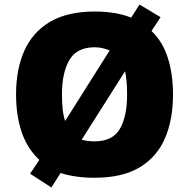

<svg xmlns="http://www.w3.org/2000/svg" viewBox="-20 -776 837 849"><path d="M745 -358Q745 -247 709.5 -164.5Q674 -82 597.5 -36Q521 10 398 10Q313 10 248 -11L207 53L113 -8L154 -69Q101 -118 76 -191.5Q51 -265 51 -359Q51 -470 88 -552.5Q125 -635 202 -680Q279 -725 399 -725Q494 -725 560 -698L597 -756L690 -700L650 -639Q700 -591 722.5 -519Q745 -447 745 -358ZM254 -358Q254 -324 257 -294.5Q260 -265 268 -241L465 -553Q451 -559 434 -563Q417 -567 399 -567Q320 -567 287 -511Q254 -455 254 -358ZM542 -358Q542 -419 533 -461L341 -158Q353 -155 367.5 -153Q382 -151 398 -151Q478 -151 510 -206Q542 -261 542 -358Z"/></svg>

Font: Noto Sans Arabic Blk
Style: Regular
Weight: 900
Designer: Monotype Design Team, Nadine Chahine, Nizar Qandah and Khaled Hosny
Foundry: Monotype Imaging Inc.
Version: Version 2.012; ttfautohint (v1.8.4.7-5d5b)